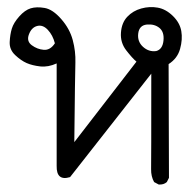

<svg xmlns="http://www.w3.org/2000/svg" viewBox="-20 -315 540 531"><path d="M418.9 195.3 406.2 188.5Q397.5 172.9 397.9 152.8Q398.4 132.8 398.4 -111.3L173.8 174.8Q135.7 186.5 136.7 143.6V-139.6Q113.3 -128.9 91.3 -131.3Q69.3 -133.8 53.7 -140.6Q38.1 -147.5 22 -162.6Q5.9 -177.7 6.8 -198.7Q7.8 -219.7 12.7 -235.8Q17.6 -252 33.2 -269.5Q48.8 -287.1 64.9 -292Q81.1 -296.9 103.5 -293Q126 -289.1 149.4 -262.2Q172.9 -235.4 181.2 -204.1Q189.5 -172.9 188.5 -142.1Q187.5 -111.3 185.5 78.1L357.4 -144.5Q345.7 -154.3 329.1 -175.8Q312.5 -197.3 314.5 -224.6Q316.4 -252 332 -268.6Q347.7 -285.2 370.6 -291.5Q393.6 -297.9 416 -293.9Q438.5 -290 458 -271Q477.5 -252 481.4 -229Q485.4 -206.1 478 -179.7Q470.7 -153.3 446.3 -137.7L447.3 176.8L441.4 188.5Q432.6 196.3 418.9 195.3ZM412.1 -173.8Q429.7 -178.7 432.1 -202.6Q434.6 -226.6 420.9 -237.8Q407.2 -249 386.2 -247.1Q365.2 -245.1 362.3 -222.7Q359.4 -200.2 375.5 -185.5Q391.6 -170.9 412.1 -173.8ZM131.8 -195.3Q126 -217.8 112.3 -232.4Q98.6 -247.1 83 -243.2Q67.4 -239.3 60.1 -220.2Q52.7 -201.2 67.9 -189.9Q83 -178.7 101.1 -177.2Q119.1 -175.8 131.8 -195.3Z"/></svg>

Font: NaikaiFont
Style: Regular
Weight: 400
Version: Version 1.67